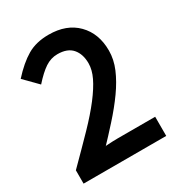

<svg xmlns="http://www.w3.org/2000/svg" viewBox="-165 -777 826 894"><g transform="rotate(-30 248.5 -330.0)"><path d="M23.4 -60.5Q100.1 -137.2 155.8 -194.6Q211.4 -252 248.8 -300.8Q286.1 -349.6 304.9 -388.7Q323.7 -427.7 323.7 -462.9Q323.7 -512.2 298.1 -542Q272.5 -571.8 218.8 -571.8Q183.6 -571.8 152.6 -551.3Q121.6 -530.8 83 -487.3L13.7 -557.6Q65.4 -614.7 113.3 -642.8Q161.1 -670.9 228.5 -670.9Q324.7 -670.9 380.1 -614.7Q435.5 -558.6 435.5 -466.8Q435.5 -418.9 415.3 -371.1Q395 -323.2 359.6 -273.4Q324.2 -223.6 276.4 -170.7Q228.5 -117.7 201.2 -89.4Q184.1 -87.9 212.6 -89.8Q241.2 -91.8 266.6 -91.8H467.8V11.2H23.4Z"/></g></svg>

Font: Pyidaungsu Book
Style: Bold
Weight: 700
Designer: Sun Tun
Foundry: MCF
Version: Version 1.008;February 27, 2020;FontCreator 11.0.0.2408 32-b